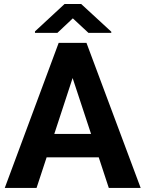

<svg xmlns="http://www.w3.org/2000/svg" viewBox="-20 -921 712 941"><path d="M513.2 0 463.9 -149.9H208.5L159.2 0H3.4L267.6 -710.9H403.8L669.4 0ZM246.1 -264.6H426.3L335.9 -538.6ZM377.9 -901.4 525.4 -765.6V-759.8H413.6L336.9 -831.1L261.2 -759.8H151.4V-767.1L296.4 -901.4Z"/></svg>

Font: Vazirmatn RD
Style: Bold
Weight: 700
Designer: Saber Rastikerdar
Foundry: Saber Rastikerdar
Version: Version 32.102